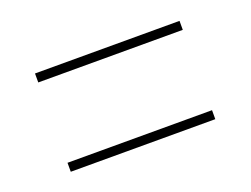

<svg xmlns="http://www.w3.org/2000/svg" viewBox="-50 -559 526 402"><g transform="rotate(-20 212.5 -357.5)"><path d="M51 -447H373V-467H51ZM51 -248H373V-268H51Z"/></g></svg>

Font: Noto Serif Display ExtraCondensed ExtraBold
Style: Regular
Weight: 800
Width: 2
Designer: Monotype Design Team
Foundry: Monotype Imaging Inc.
Version: Version 2.009